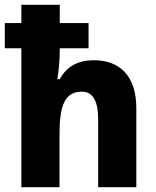

<svg xmlns="http://www.w3.org/2000/svg" viewBox="-21 -873 652 800"><path d="M228 -853H68V-777H-1V-672H68V-93H227V-316C227 -435 250 -491 320 -491C366 -491 388 -452 388 -376V-93H547V-422C547 -558 477 -622 370 -622C306 -622 258 -598 228 -543H218C223 -572 228 -621 228 -662V-672H348V-777H228Z"/></svg>

Font: Noto Sans Kannada UI SemiCondensed ExtraBold
Style: Regular
Weight: 800
Width: 4
Designer: Jelle Bosma - Monotype Design Team
Foundry: Monotype Imaging Inc.
Version: Version 2.005